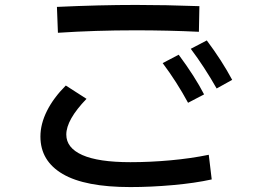

<svg xmlns="http://www.w3.org/2000/svg" viewBox="-20 -747 1040 779"><path d="M211 -719Q384 -727 532 -727Q651 -727 789 -722L787 -618Q662 -624 529 -624Q366 -624 215 -614ZM859 -388Q809 -476 754 -549L819 -583Q881 -500 922 -423ZM743 -330Q697 -415 640 -491L705 -525Q771 -436 808 -364ZM144 -193Q144 -244 170.5 -297Q197 -350 247 -400L331 -346Q249 -261 249 -201Q249 -147 314 -118Q379 -89 509 -89Q588 -89 671 -96.5Q754 -104 827 -119L839 -19Q771 -4 681.5 4Q592 12 509 12Q325 12 234.5 -41Q144 -94 144 -193Z"/></svg>

Font: IBM Plex Sans JP Medium
Style: Regular
Weight: 500
Designer: Mike Abbink; Paul van der Laan; Pieter van Rosmalen; Wujin Sim; Yejin Wi; Jinhee Kim; Boomi Park; Yona Kim; Kichan Ma
Foundry: Sandoll Inc.
Version: Version 1.001